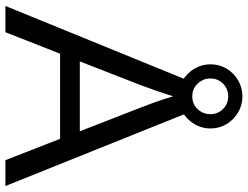

<svg xmlns="http://www.w3.org/2000/svg" viewBox="-123 -790 913 707"><g transform="rotate(90 333.5 -436.5)"><path d="M177.7 -201.2 98.6 0H2L282.7 -688H388.7L665 0H569.8L491.2 -201.2ZM334.5 -617.7Q326.2 -590.3 314.7 -556.9Q303.2 -523.4 293.5 -498L206.1 -273.9H463.4L375 -501Q368.2 -518.1 356.9 -549.3Q345.7 -580.6 334.5 -617.7ZM453.1 -754.9Q453.1 -722.7 437 -695.8Q420.9 -668.9 394.3 -652.8Q367.7 -636.7 335 -636.7Q302.7 -636.7 275.9 -652.8Q249 -668.9 232.9 -695.8Q216.8 -722.7 216.8 -754.9Q216.8 -788.1 232.9 -814.7Q249 -841.3 275.9 -856.9Q302.7 -872.6 335 -872.6Q367.2 -872.6 394 -856.7Q420.9 -840.8 437 -814.2Q453.1 -787.6 453.1 -754.9ZM400.4 -754.9Q400.4 -782.2 381.3 -801.3Q362.3 -820.3 335 -820.3Q307.1 -820.3 288.1 -801.3Q269 -782.2 269 -754.9Q269 -728 287.6 -708Q306.2 -688 335 -688Q363.3 -688 381.8 -707.8Q400.4 -727.5 400.4 -754.9Z"/></g></svg>

Font: Arimo
Style: Regular
Weight: 400
Designer: Steve Matteson
Foundry: Monotype Imaging Inc.
Version: Version 1.33